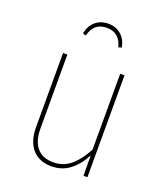

<svg xmlns="http://www.w3.org/2000/svg" viewBox="-136 -817 790 919"><g transform="rotate(20 259.5 -357.5)"><path d="M414 0H394L393 -104Q367 -52 327 -21Q287 10 233 10Q171 10 136 -29.5Q101 -69 101 -141V-519H123V-143Q123 -78 152 -44.5Q181 -11 235 -11Q286 -11 324 -43Q362 -75 392 -133V-519H414ZM356 -639 340 -635Q332 -669 311 -686.5Q290 -704 258 -704Q191 -704 175 -635L159 -639Q165 -678 191.5 -701.5Q218 -725 258 -725Q297 -725 323.5 -701.5Q350 -678 356 -639Z"/></g></svg>

Font: Fira Sans Condensed Thin
Style: Regular
Weight: 250
Width: 3
Designer: Carrois Corporate & Edenspiekermann AG
Foundry: Carrois Corporate GbR & Edenspiekermann AG
Version: Version 4.203